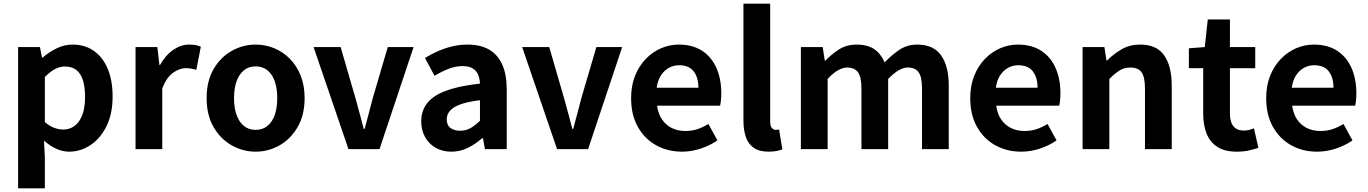

<svg xmlns="http://www.w3.org/2000/svg" viewBox="-20 -818 7501 1053"><path d="M79.3 214.9V-559.8H199L210.4 -501.9H213.2Q248.3 -532.1 290.5 -552.8Q332.7 -573.5 377.8 -573.5Q446.7 -573.5 496 -538.1Q545.4 -502.6 571.5 -439.1Q597.6 -375.6 597.6 -288.9Q597.6 -192.9 563.6 -125Q529.5 -57.1 475.3 -21.7Q421.2 13.8 359.7 13.8Q323.5 13.8 288.4 -2.2Q253.2 -18.1 221.3 -46.8L226 44.4V214.9ZM327.6 -107.4Q361 -107.4 388.1 -126.9Q415.2 -146.4 430.9 -186.2Q446.5 -226.1 446.5 -286.6Q446.5 -340.3 434.9 -377.5Q423.2 -414.6 399.1 -433.9Q375.1 -453.2 335.8 -453.2Q307.5 -453.2 281.2 -439Q255 -424.9 226 -395.7V-148.7Q252.7 -125.3 279 -116.3Q305.2 -107.4 327.6 -107.4Z M723.3 0V-559.8H843L854.4 -460.8H857.2Q887.9 -515.8 930.2 -544.7Q972.5 -573.5 1016.3 -573.5Q1039.7 -573.5 1054.4 -570.4Q1069.2 -567.2 1081.4 -561.8L1056.8 -435.2Q1041.4 -439.4 1028.5 -441.8Q1015.6 -444.2 997.3 -444.2Q965.4 -444.2 929.7 -419.3Q894 -394.4 870 -333.6V0Z M1382.3 13.8Q1312.3 13.8 1250.6 -21.1Q1188.9 -55.9 1151 -121.7Q1113.2 -187.5 1113.2 -279.9Q1113.2 -372.8 1151 -438.4Q1188.9 -503.9 1250.6 -538.7Q1312.3 -573.5 1382.3 -573.5Q1434.7 -573.5 1483.1 -553.9Q1531.4 -534.2 1569 -496.4Q1606.6 -458.5 1628.6 -404.2Q1650.6 -349.8 1650.6 -279.9Q1650.6 -187.5 1612.6 -121.7Q1574.7 -55.9 1513.5 -21.1Q1452.3 13.8 1382.3 13.8ZM1382.3 -105.8Q1420.3 -105.8 1446.9 -127.3Q1473.5 -148.9 1487 -188.2Q1500.5 -227.4 1500.5 -279.9Q1500.5 -332.7 1487 -371.7Q1473.5 -410.7 1446.9 -432.3Q1420.3 -454 1382.3 -454Q1344.2 -454 1317.7 -432.3Q1291.1 -410.7 1277.3 -371.7Q1263.5 -332.7 1263.5 -279.9Q1263.5 -227.4 1277.3 -188.2Q1291.1 -148.9 1317.7 -127.3Q1344.2 -105.8 1382.3 -105.8Z M1891.2 0 1699.8 -559.8H1848.2L1929.3 -280.6Q1941 -239.5 1952.2 -196.7Q1963.5 -153.9 1974.9 -111.1H1979.7Q1991.4 -153.9 2002.7 -196.7Q2013.9 -239.5 2024.6 -280.6L2106.7 -559.8H2248.2L2061.3 0Z M2455.4 13.8Q2405.9 13.8 2368.6 -7.9Q2331.4 -29.5 2310.8 -67.2Q2290.2 -105 2290.2 -152.6Q2290.2 -242.2 2366.9 -291.6Q2443.7 -341 2612.3 -359.4Q2611.2 -386.8 2602.1 -408.6Q2593 -430.4 2572.4 -442.9Q2551.8 -455.5 2517.1 -455.5Q2478.3 -455.5 2440.3 -440.5Q2402.3 -425.6 2363 -402.4L2310.7 -500.1Q2344.1 -520.7 2381.2 -537.1Q2418.3 -553.4 2459.3 -563.5Q2500.3 -573.5 2544.1 -573.5Q2615.4 -573.5 2663 -545.7Q2710.6 -517.8 2734.9 -463Q2759.1 -408.3 2759.1 -327V0H2639.4L2628.9 -59.9H2624.4Q2588.3 -28.4 2546 -7.3Q2503.8 13.8 2455.4 13.8ZM2503.7 -101.1Q2535.1 -101.1 2560.6 -115.4Q2586.1 -129.7 2612.3 -155.8V-268.4Q2544.4 -260.3 2504.2 -245.2Q2464 -230.1 2447.1 -209.7Q2430.1 -189.3 2430.1 -163.8Q2430.1 -130.8 2450.7 -116Q2471.3 -101.1 2503.7 -101.1Z M3035.2 0 2843.8 -559.8H2992.2L3073.3 -280.6Q3085 -239.5 3096.2 -196.7Q3107.5 -153.9 3118.9 -111.1H3123.7Q3135.4 -153.9 3146.7 -196.7Q3157.9 -239.5 3168.6 -280.6L3250.7 -559.8H3392.2L3205.3 0Z M3720.4 13.8Q3641.9 13.8 3578.7 -21.2Q3515.5 -56.1 3478.4 -121.9Q3441.2 -187.7 3441.2 -279.9Q3441.2 -348.1 3462.8 -402.2Q3484.4 -456.3 3521.6 -494.8Q3558.8 -533.2 3605.5 -553.4Q3652.3 -573.5 3701.7 -573.5Q3779.1 -573.5 3831 -539.3Q3882.9 -505.1 3909.4 -444.7Q3935.8 -384.4 3935.8 -306.4Q3935.8 -285.9 3933.9 -267.6Q3931.9 -249.4 3929.1 -238.4H3583.7Q3589.9 -192.8 3611.2 -162.1Q3632.4 -131.4 3665.1 -115.5Q3697.8 -99.6 3739.6 -99.6Q3773.6 -99.6 3804 -109.4Q3834.3 -119.3 3865.1 -138.2L3914.6 -47.9Q3873.7 -19.8 3823 -3Q3772.4 13.8 3720.4 13.8ZM3581.4 -336.9H3810.3Q3810.3 -393.2 3784.4 -426.7Q3758.6 -460.2 3704.1 -460.2Q3675 -460.2 3649.2 -446.4Q3623.4 -432.6 3605.4 -405.4Q3587.4 -378.2 3581.4 -336.9Z M4195.5 13.8Q4144.2 13.8 4113.9 -7.4Q4083.5 -28.5 4070.4 -67.1Q4057.3 -105.8 4057.3 -157.3V-797.9H4204V-151.3Q4204 -125.9 4213.5 -115.9Q4223 -105.8 4233 -105.8Q4237.6 -105.8 4241.6 -106.3Q4245.6 -106.8 4252.8 -107.8L4270.7 1.2Q4258.3 6.1 4239.8 9.9Q4221.3 13.8 4195.5 13.8Z M4372.3 0V-559.8H4492L4503.4 -485.1H4506.2Q4541.4 -521.4 4582.3 -547.5Q4623.2 -573.5 4677.9 -573.5Q4738.2 -573.5 4774.8 -548.2Q4811.4 -522.9 4831.5 -476Q4870.7 -516.9 4913.2 -545.2Q4955.8 -573.5 5010.1 -573.5Q5099.6 -573.5 5141.4 -514.3Q5183.3 -455 5183.3 -349.1V0H5036.7V-330.9Q5036.7 -396 5017.9 -421.9Q4999.1 -447.7 4958.5 -447.7Q4935.1 -447.7 4908.4 -432.2Q4881.7 -416.8 4851 -385.1V0H4704.5V-330.9Q4704.5 -396 4685.4 -421.9Q4666.3 -447.7 4625.7 -447.7Q4602.6 -447.7 4575.5 -432.2Q4548.4 -416.8 4519 -385.1V0Z M5580.4 13.8Q5501.9 13.8 5438.7 -21.2Q5375.5 -56.1 5338.4 -121.9Q5301.2 -187.7 5301.2 -279.9Q5301.2 -348.1 5322.8 -402.2Q5344.4 -456.3 5381.6 -494.8Q5418.8 -533.2 5465.5 -553.4Q5512.3 -573.5 5561.7 -573.5Q5639.1 -573.5 5691 -539.3Q5742.9 -505.1 5769.4 -444.7Q5795.8 -384.4 5795.8 -306.4Q5795.8 -285.9 5793.9 -267.6Q5791.9 -249.4 5789.1 -238.4H5443.7Q5449.9 -192.8 5471.2 -162.1Q5492.4 -131.4 5525.1 -115.5Q5557.8 -99.6 5599.6 -99.6Q5633.6 -99.6 5664 -109.4Q5694.3 -119.3 5725.1 -138.2L5774.6 -47.9Q5733.7 -19.8 5683 -3Q5632.4 13.8 5580.4 13.8ZM5441.4 -336.9H5670.3Q5670.3 -393.2 5644.4 -426.7Q5618.6 -460.2 5564.1 -460.2Q5535 -460.2 5509.2 -446.4Q5483.4 -432.6 5465.4 -405.4Q5447.4 -378.2 5441.4 -336.9Z M5917.3 0V-559.8H6037L6048.4 -485.9H6051.2Q6087.5 -522.2 6131.7 -547.9Q6175.9 -573.5 6233.2 -573.5Q6323.6 -573.5 6364.9 -514.3Q6406.2 -455 6406.2 -349.1V0H6259.5V-330.9Q6259.5 -396 6240.5 -421.9Q6221.5 -447.7 6180.1 -447.7Q6145.9 -447.7 6120.6 -431.9Q6095.3 -416 6064 -385.1V0Z M6762.9 13.8Q6696.7 13.8 6656.1 -12.6Q6615.4 -39 6597.1 -86Q6578.8 -133 6578.8 -195.4V-444.1H6500.3V-553.2L6587.4 -559.8L6603.9 -711.4H6725.4V-559.8H6864.2V-444.1H6725.4V-195.8Q6725.4 -148 6745.1 -124.9Q6764.8 -101.9 6801.8 -101.9Q6816 -101.9 6831.1 -105.7Q6846.2 -109.6 6857.1 -114.2L6881.6 -7Q6859.3 0.2 6829.8 7Q6800.3 13.8 6762.9 13.8Z M7203.4 13.8Q7124.9 13.8 7061.7 -21.2Q6998.5 -56.1 6961.4 -121.9Q6924.2 -187.7 6924.2 -279.9Q6924.2 -348.1 6945.8 -402.2Q6967.4 -456.3 7004.6 -494.8Q7041.8 -533.2 7088.5 -553.4Q7135.3 -573.5 7184.7 -573.5Q7262.1 -573.5 7314 -539.3Q7365.9 -505.1 7392.4 -444.7Q7418.8 -384.4 7418.8 -306.4Q7418.8 -285.9 7416.9 -267.6Q7414.9 -249.4 7412.1 -238.4H7066.7Q7072.9 -192.8 7094.2 -162.1Q7115.4 -131.4 7148.1 -115.5Q7180.8 -99.6 7222.6 -99.6Q7256.6 -99.6 7287 -109.4Q7317.3 -119.3 7348.1 -138.2L7397.6 -47.9Q7356.7 -19.8 7306 -3Q7255.4 13.8 7203.4 13.8ZM7064.4 -336.9H7293.3Q7293.3 -393.2 7267.4 -426.7Q7241.6 -460.2 7187.1 -460.2Q7158 -460.2 7132.2 -446.4Q7106.4 -432.6 7088.4 -405.4Q7070.4 -378.2 7064.4 -336.9Z"/></svg>

Font: Noto Sans JP
Style: Regular
Weight: 100
Designer: Ryoko NISHIZUKA 西塚涼子 (kana, bopomofo & ideographs); Paul D. Hunt (Latin, Greek & Cyrillic); Sandoll Communications 산돌커뮤니
Foundry: Adobe
Version: Version 2.004;hotconv 1.0.118;makeotfexe 2.5.65603